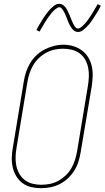

<svg xmlns="http://www.w3.org/2000/svg" viewBox="-20 -981 550 1009"><path d="M195 8Q169 8 143.5 2Q118 -4 98 -19Q78 -34 65 -56Q52 -78 46.5 -103Q41 -128 42 -155Q43 -182 48 -208L105 -553Q109 -578 117 -602.5Q125 -627 138.5 -649.5Q152 -672 171.5 -690.5Q191 -709 214.5 -721Q238 -733 263 -739.5Q288 -746 313 -746Q340 -746 365 -738.5Q390 -731 410.5 -716Q431 -701 444 -679Q457 -657 462.5 -632Q468 -607 467 -580.5Q466 -554 462 -527L404 -182Q400 -157 392.5 -132.5Q385 -108 371 -85.5Q357 -63 337.5 -44.5Q318 -26 294.5 -14Q271 -2 245.5 3Q220 8 195 8ZM196 -10Q219 -10 242 -14.5Q265 -19 286 -30.5Q307 -42 325 -59Q343 -76 355 -97Q367 -118 374 -140Q381 -162 385 -185L442 -530Q446 -554 447 -578Q448 -602 443.5 -624.5Q439 -647 428 -667Q417 -687 398.5 -700.5Q380 -714 357.5 -719.5Q335 -725 311 -725Q288 -725 265.5 -720Q243 -715 222 -703.5Q201 -692 183.5 -675Q166 -658 154 -637.5Q142 -617 135 -595Q128 -573 124 -550L67 -205Q63 -182 62 -158Q61 -134 65.5 -111.5Q70 -89 81 -69Q92 -49 109.5 -35.5Q127 -22 149.5 -16Q172 -10 196 -10ZM390 -813Q383 -813 377 -815.5Q371 -818 366.5 -822Q362 -826 358.5 -830.5Q355 -835 352 -840Q349 -845 346 -850.5Q343 -856 340.5 -861.5Q338 -867 336 -872.5Q334 -878 331.5 -884.5Q329 -891 326.5 -897Q324 -903 321.5 -908.5Q319 -914 316.5 -918.5Q314 -923 310 -929Q306 -935 302 -939Q298 -943 292 -943Q287 -943 285 -941.5Q283 -940 279 -938Q275 -936 270 -932Q265 -928 259.5 -922Q254 -916 251.5 -913.5Q249 -911 247 -907.5Q245 -904 242.5 -901Q240 -898 237 -894.5Q234 -891 231.5 -887Q229 -883 226 -878.5Q223 -874 220 -869.5Q217 -865 214 -860Q211 -855 208 -849.5Q205 -844 201.5 -838.5Q198 -833 194.5 -827Q191 -821 188 -815L171 -823Q177 -835 183 -845Q189 -855 194.5 -864Q200 -873 205 -881Q210 -889 215 -896.5Q220 -904 225 -910Q230 -916 234 -921.5Q238 -927 246 -935Q254 -943 261.5 -949Q269 -955 276 -958Q283 -961 292 -961Q298 -961 304 -958.5Q310 -956 314.5 -952.5Q319 -949 323 -944Q327 -939 330 -934Q333 -929 335.5 -923.5Q338 -918 340.5 -912.5Q343 -907 345.5 -901.5Q348 -896 350.5 -889.5Q353 -883 355.5 -877Q358 -871 360.5 -865.5Q363 -860 365 -855.5Q367 -851 371 -845Q375 -839 379 -835Q383 -831 390 -831Q394 -831 396.5 -832.5Q399 -834 403 -836Q407 -838 411.5 -842Q416 -846 421.5 -852Q427 -858 429.5 -860.5Q432 -863 434.5 -866.5Q437 -870 439.5 -873Q442 -876 444.5 -880Q447 -884 449.5 -887.5Q452 -891 455 -895.5Q458 -900 461 -904.5Q464 -909 467 -914Q470 -919 473 -924.5Q476 -930 479.5 -935.5Q483 -941 486.5 -947Q490 -953 493 -959L510 -951Q504 -939 498.5 -929Q493 -919 487 -910Q481 -901 476 -893Q471 -885 466 -877.5Q461 -870 456.5 -864Q452 -858 447.5 -852.5Q443 -847 435 -839Q427 -831 419.5 -825Q412 -819 405 -816Q398 -813 390 -813Z"/></svg>

Font: Iosevka Slab Thin
Style: Italic
Weight: 100
Italic angle: -9°
Monospace: yes
Designer: Belleve Invis
Foundry: Belleve Invis
Version: Version 11.1.1; ttfautohint (v1.8.3)